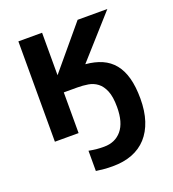

<svg xmlns="http://www.w3.org/2000/svg" viewBox="-128 -595 806 892"><g transform="rotate(-20 275.0 -148.5)"><path d="M63.5 0V-496.1H180.7V-286.1L356.4 -496.1H503.4L319.3 -290Q365.2 -286.1 400.1 -270.8Q435.1 -255.4 458.5 -226.6Q481.9 -197.8 493.7 -154.5Q505.4 -111.3 505.4 -52.2Q505.4 8.8 490 55.7Q474.6 102.5 445.6 134.5Q416.5 166.5 374.3 182.9Q332 199.2 277.8 199.2Q253.4 199.2 235.1 197.5Q216.8 195.8 195.8 192.9V92.8Q215.8 96.7 232.4 98.4Q249 100.1 271 100.1Q325.7 100.1 357.9 61.8Q390.1 23.4 390.1 -52.7Q390.1 -103.5 377.9 -133.1Q365.7 -162.6 345.7 -177.7Q325.7 -192.9 300.3 -197Q274.9 -201.2 248 -201.2H180.7V0Z"/></g></svg>

Font: Code New Roman
Style: Bold
Weight: 700
Monospace: yes
Designer: Sam Radian
Foundry: Code New Roman
Version: Version 1.508 October 19, 2014